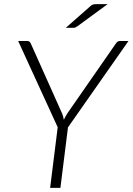

<svg xmlns="http://www.w3.org/2000/svg" viewBox="-20 -905 639 925"><path d="M307.5 -291.5 271 0H221.5L258 -292L67.5 -707.5H111.5Q118.5 -707.5 122.2 -704Q126 -700.5 128.5 -695L278 -361Q282 -352.5 284 -344.2Q286 -336 287.5 -328Q291.5 -336.5 296 -344.5Q300.5 -352.5 306 -361L538 -695Q541.5 -700.5 546 -704Q550.5 -707.5 557.5 -707.5H599ZM498.5 -885 353 -778.5Q347.5 -774.5 343.5 -772.8Q339.5 -771 333.5 -771H297L414 -874Q421 -880.5 426.8 -882.8Q432.5 -885 444 -885Z"/></svg>

Font: Lato Light
Style: Italic
Weight: 300
Italic angle: -7°
Designer: Lukasz Dziedzic
Foundry: Lukasz Dziedzic
Version: Version 1.104; Western+Polish opensource